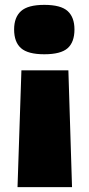

<svg xmlns="http://www.w3.org/2000/svg" viewBox="-20 -576 364 789"><path d="M286 -455Q286 -403 258 -378Q230 -353 162 -353Q95 -353 66.5 -378Q38 -403 38 -455Q38 -505 66.5 -530.5Q95 -556 162 -556Q230 -556 258 -530.5Q286 -505 286 -455ZM261 -287 276 193H52L68 -287Z"/></svg>

Font: Georama Extended ExtraBold
Style: Regular
Weight: 800
Width: 7
Designer: Jean-Baptiste Levee
Foundry: Production Type
Version: Version 1.000